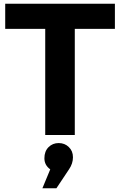

<svg xmlns="http://www.w3.org/2000/svg" viewBox="-20 -720 641 1024"><path d="M346.7 64Q369.1 85 369.1 118.7Q369.1 152.3 348.1 183.1L280.8 284.2H206.1L248 183.1Q216.8 161.1 216.8 124Q216.8 86.9 238.8 64.9Q260.7 43 293 43Q325.2 43 346.7 64ZM7.8 -565.9V-700.2H592.8V-565.9H378.9V0H221.2V-565.9Z"/></svg>

Font: TruenoSBd
Style: Demi
Weight: 600
Designer: Julieta Ulanovsky
Foundry: Julieta Ulanovsky
Version: Version 3.001b